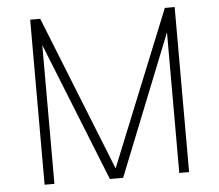

<svg xmlns="http://www.w3.org/2000/svg" viewBox="-52 -780 956 838"><g transform="rotate(-5 426.5 -361.5)"><path d="M110 0V-723H154L425 -44L700 -723H743V0H700V-616L454 0H396L153 -608V0Z"/></g></svg>

Font: Public Sans Thin Thin
Style: Regular
Weight: 250
Version: Version 2.001